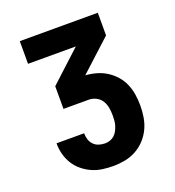

<svg xmlns="http://www.w3.org/2000/svg" viewBox="-135 -841 869 955"><g transform="rotate(-20 300.0 -363.5)"><path d="M303 8Q274 8 245.5 4Q217 0 191 -11.5Q165 -23 142.5 -41.5Q120 -60 105 -84Q90 -108 82.5 -136Q75 -164 75 -192V-195H221V-194Q221 -177 226 -161.5Q231 -146 242.5 -134Q254 -122 270 -117Q286 -112 303 -112Q316 -112 329 -116.5Q342 -121 352 -130Q362 -139 368.5 -151.5Q375 -164 379 -177Q383 -190 384 -203.5Q385 -217 385 -230Q385 -251 381.5 -271Q378 -291 367.5 -308Q357 -325 338.5 -334.5Q320 -344 300 -344H166V-464L330 -615H77V-735H490V-615L325 -464Q354 -462 382.5 -454Q411 -446 435.5 -430.5Q460 -415 479.5 -393Q499 -371 510.5 -344Q522 -317 526.5 -288Q531 -259 531 -230Q531 -199 526 -168Q521 -137 507.5 -108.5Q494 -80 472.5 -57Q451 -34 423.5 -19Q396 -4 365 2Q334 8 303 8Z"/></g></svg>

Font: Iosevka Aile Heavy
Style: Regular
Weight: 900
Designer: Belleve Invis
Foundry: Belleve Invis
Version: Version 31.1.0; ttfautohint (v1.8.4)